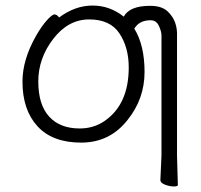

<svg xmlns="http://www.w3.org/2000/svg" viewBox="-20 -501 723 692"><path d="M426 -441Q447 -480 521 -480Q563 -480 584 -460Q621 -426 618 -368V60L621 166Q621 171 606 171Q591 171 574.5 164.5Q558 158 558 148L562 59V-373Q562 -388 552.5 -408Q543 -428 523 -428Q487 -428 469 -405Q467 -403 464 -398Q501 -338 501 -241.5Q501 -145 440 -69Q376 13 272.5 13Q169 13 115 -46Q61 -105 61 -207Q61 -286 110 -372Q130 -407 149 -428Q168 -449 176.5 -449Q185 -449 193 -438Q251 -481 313.5 -481Q376 -481 426 -441ZM558 148ZM267 -38Q318 -38 357 -65Q444 -125 444 -258Q444 -330 410.5 -380.5Q377 -431 301.5 -431Q226 -431 172 -361Q118 -291 118 -207.5Q118 -124 157 -81Q196 -38 267 -38Z"/></svg>

Font: LXGW WenKai Lite Light
Style: Regular
Weight: 300
Designer: LXGW / Fontworks Inc.
Foundry: LXGW / Fontworks Inc.
Version: Version 1.511; March 25, 2025